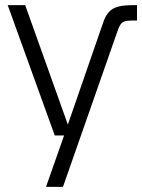

<svg xmlns="http://www.w3.org/2000/svg" viewBox="-20 -527 553 747"><path d="M193 0 10 -507H78L248 -31H265L267 0ZM159 200 235 -16 238 -25 382 -441Q395 -479 419.5 -493Q444 -507 494 -507H513V-447H490Q475 -447 465.5 -444Q456 -441 450.5 -434Q445 -427 440 -414L225 200Z"/></svg>

Font: TikTok Sans Light
Style: Regular
Weight: 300
Version: Version 4.000